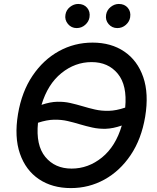

<svg xmlns="http://www.w3.org/2000/svg" viewBox="-20 -956 808 986"><path d="M725.5 -356.5Q706.3 -241.8 651.1 -159.8Q595.9 -77.8 516.3 -33.9Q436.8 9.9 344.1 9.9Q248.2 9.9 180 -35.9Q111.9 -81.7 82.4 -166.9Q52.9 -252.1 72.4 -370Q91.6 -484.7 147 -566.9Q202.4 -649.1 282.3 -693.2Q362.2 -737.2 455.3 -737.2Q550.8 -737.2 618.4 -691.2Q686.1 -645.2 715.6 -560Q745 -474.8 725.5 -356.5ZM605.5 -311.4Q560.4 -295.8 523.6 -294.7Q486.9 -293.7 454.4 -301Q421.9 -308.2 390.6 -317.5Q359.4 -327.1 327.1 -334.5Q294.7 -342 257.6 -341.3Q220.5 -340.6 175.1 -325.6Q163.4 -210.2 212.7 -150.2Q262.1 -90.2 347.7 -90.2Q433.2 -90.2 503.6 -147.2Q573.9 -204.2 605.5 -311.4ZM622.9 -403.4Q633.9 -517.8 584.9 -577.4Q535.9 -637.1 450.6 -637.1Q365.4 -637.1 295.3 -580.4Q225.1 -523.8 193.2 -417.6Q237.2 -432.5 273.3 -433.4Q309.3 -434.3 341.3 -427Q373.2 -419.7 404.1 -410.5Q435.4 -400.9 468.2 -393.5Q501.1 -386 538.9 -386.9Q576.7 -387.8 622.9 -403.4ZM582.4 -811.8Q555.4 -811.8 537.8 -832.2Q520.2 -852.6 524.9 -880.7Q529.1 -904.8 548.5 -920.3Q567.8 -935.7 590.2 -935.7Q619.7 -935.7 636.4 -915.8Q653.1 -896 648.4 -867.2Q644.9 -844.8 626.2 -828.3Q607.6 -811.8 582.4 -811.8ZM373.6 -811.8Q346.6 -811.8 329 -832.7Q311.4 -853.7 316.1 -880.7Q320 -904.8 339.5 -920.3Q359 -935.7 381.4 -935.7Q410.9 -935.7 427.6 -915.8Q444.2 -896 439.6 -867.2Q436.1 -844.8 417.4 -828.3Q398.8 -811.8 373.6 -811.8Z"/></svg>

Font: Inter UI Medium
Style: Italic
Weight: 500
Italic angle: 9.39999°
Designer: Rasmus Andersson
Foundry: rsms
Version: 3.2;8d6f07862